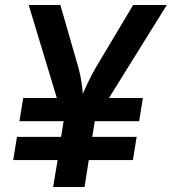

<svg xmlns="http://www.w3.org/2000/svg" viewBox="-20 -750 689 770"><path d="M33 -108H211L193 0H319L336 -108H513L528 -201H350L360 -264H538L553 -357H417L649 -730H514L363 -477C340 -437 321 -394 312 -373C311 -394 306 -437 295 -477L222 -730H95L208 -357H73L58 -264H235L225 -201H48Z"/></svg>

Font: JetBrains Mono
Style: Bold Italic
Weight: 558
Italic angle: -9°
Monospace: yes
Designer: Philipp Nurullin, Konstantin Bulenkov
Foundry: JetBrains
Version: Version 2.305